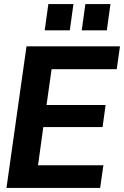

<svg xmlns="http://www.w3.org/2000/svg" viewBox="-20 -929 613 949"><path d="M12 0 111 -700H573L557 -587H235L210 -410H502L487 -301H194L168 -112H491L475 0ZM201 -779 219 -909H343L325 -779ZM384 -779 402 -909H526L508 -779Z"/></svg>

Font: Host Grotesk ExtraBold
Style: Italic
Weight: 800
Italic angle: -8°
Designer: Doğukan Karapınar
Foundry: Element Type
Version: Version 1.003; ttfautohint (v1.8.4.7-5d5b)